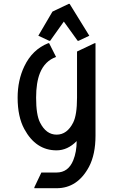

<svg xmlns="http://www.w3.org/2000/svg" viewBox="-20 -785 623 1015"><path d="M484.9 -556.6V-68.4Q484.9 31.7 450.2 97.2Q389.6 210 279.3 210H161.6V205.1L198.7 127H279.3Q340.8 127 367.2 62.5Q385.3 18.1 385.3 -39.1Q337.4 9.8 278.8 9.8Q169.4 9.8 108.4 -103Q73.2 -168 73.2 -268.6Q73.2 -360.4 108.4 -434.1Q150.9 -523.4 234.9 -556.6H239.7L276.4 -483.9Q217.3 -462.9 191.4 -399.4Q170.9 -348.6 170.9 -268.6Q170.9 -178.2 191.4 -137.7Q223.6 -73.2 279.3 -73.2Q335 -73.2 367.2 -137.7Q387.2 -178.2 387.2 -268.6V-512.7L480 -556.6ZM182.6 -596.2 257.3 -723.6 343.3 -764.6H348.1L452.1 -596.2L395.5 -569.3H390.6L317.4 -670.9L245.1 -569.3H240.2Z"/></svg>

Font: Nova Oval
Style: Book
Weight: 400
Version: Version 2.000